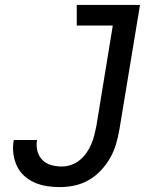

<svg xmlns="http://www.w3.org/2000/svg" viewBox="-20 -755 640 783"><path d="M225 8Q197 8 171 4Q145 0 121 -10.5Q97 -21 78 -38.5Q59 -56 48.5 -79Q38 -102 34.5 -128.5Q31 -155 36 -183V-184H131V-183Q127 -161 132.5 -139.5Q138 -118 152.5 -103Q167 -88 188 -82Q209 -76 232 -76Q251 -76 270 -82.5Q289 -89 305 -102Q321 -115 332.5 -131.5Q344 -148 352 -166.5Q360 -185 364.5 -203.5Q369 -222 373 -241L440 -651H293V-735H551L467 -227Q462 -198 453.5 -168.5Q445 -139 429.5 -111.5Q414 -84 392 -60.5Q370 -37 342.5 -21Q315 -5 284.5 1.5Q254 8 225 8Z"/></svg>

Font: Iosevka Md Ex Obl
Style: Regular
Weight: 500
Width: 7
Italic angle: -9°
Monospace: yes
Designer: Belleve Invis
Foundry: Belleve Invis
Version: Version 32.5.0; ttfautohint (v1.8.4)